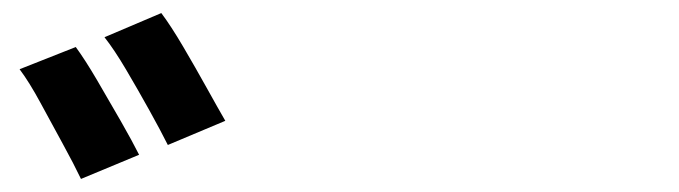

<svg xmlns="http://www.w3.org/2000/svg" viewBox="-20 -872 1040 294"><path d="M96 -800Q110 -781 128.5 -749.5Q147 -718 165 -686.5Q183 -655 193 -635L104 -598Q93 -621 76 -652Q59 -683 42 -714.5Q25 -746 10 -766ZM227 -852Q242 -832 260.5 -800.5Q279 -769 296.5 -737.5Q314 -706 325 -687L237 -650Q226 -672 208.5 -703.5Q191 -735 173 -765.5Q155 -796 140 -815Z"/></svg>

Font: Noto Sans KR
Style: Bold
Weight: 700
Designer: Ryoko NISHIZUKA  (kana, bopomofo & ideographs); Paul D. Hunt (Latin, Greek & Cyrillic); Sandoll Communications , Soo-you
Foundry: Adobe
Version: Version 2.004-H2;hotconv 1.0.118;makeotfexe 2.5.65603